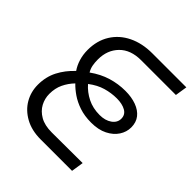

<svg xmlns="http://www.w3.org/2000/svg" viewBox="-191 -830 961 961"><g transform="rotate(45 289.5 -350.0)"><path d="M248 0Q184 0 138 -25.5Q92 -51 68 -92.5Q44 -134 44 -184Q44 -240 67.5 -285.5Q91 -331 131 -368Q115 -391 106 -420.5Q97 -450 97 -483Q97 -549 127.5 -598Q158 -647 212.5 -673.5Q267 -700 338 -700H579L569 -636H323Q249 -636 208 -594Q167 -552 167 -486Q167 -463 170.5 -445Q174 -427 184 -410Q230 -443 278 -457.5Q326 -472 376 -472Q420 -472 454 -459.5Q488 -447 507 -423Q526 -399 526 -363Q526 -331 507.5 -302.5Q489 -274 453.5 -256Q418 -238 367 -238Q320 -238 283 -250.5Q246 -263 218.5 -282Q191 -301 172 -321Q147 -295 132 -263.5Q117 -232 117 -192Q117 -159 132.5 -130Q148 -101 180 -82.5Q212 -64 262 -64L480 -65L470 0ZM370 -295Q409 -295 434.5 -313Q460 -331 460 -359Q460 -387 435.5 -401Q411 -415 372 -415Q334 -415 295.5 -404Q257 -393 219 -364Q246 -333 284 -314Q322 -295 370 -295Z"/></g></svg>

Font: MuseoModerno Thin Light
Style: Italic
Weight: 300
Italic angle: -9°
Version: Version 1.003